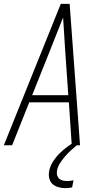

<svg xmlns="http://www.w3.org/2000/svg" viewBox="-24 -755 544 998"><path d="M-4 0 292 -735H338L392 0H349L334 -223H128L39 0ZM331 -260 315 -490Q312 -534 309.5 -577.5Q307 -621 304 -664Q287 -621 269.5 -577.5Q252 -534 235 -490L143 -260ZM316 223Q298 223 280 218Q262 213 249.5 202Q237 191 232.5 173.5Q228 156 231 138Q235 111 250.5 86.5Q266 62 286.5 41.5Q307 21 330.5 4.5Q354 -12 379 -26L375 0Q358 14 342 29Q326 44 312 60.5Q298 77 286.5 95.5Q275 114 272 134Q270 145 273 156Q276 167 284 174Q292 181 303 183.5Q314 186 326 186Q333 186 341 185Q349 184 358 182L351 219Q342 221 333.5 222Q325 223 316 223Z"/></svg>

Font: Iosevka SS18 Extralight
Style: Italic
Weight: 200
Italic angle: -9°
Monospace: yes
Designer: Belleve Invis
Foundry: Belleve Invis
Version: Version 25.1.1; ttfautohint (v1.8.4)